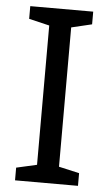

<svg xmlns="http://www.w3.org/2000/svg" viewBox="-52 -749 443 784"><g transform="rotate(5 169.5 -357.0)"><path d="M298 0H40V-52L124 -71V-642L40 -662V-714H298V-662L214 -642V-71L298 -52Z"/></g></svg>

Font: Noto Sans Khojki
Style: Regular
Weight: 400
Designer: Monotype Design Team
Foundry: Monotype Imaging Inc.
Version: Version 2.003; ttfautohint (v1.8.4.7-5d5b)